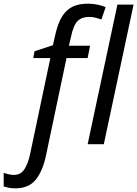

<svg xmlns="http://www.w3.org/2000/svg" viewBox="-132 -785 747 1045"><path d="M-56 167Q-20 167 0 137.5Q20 108 32 53L142 -469H49L56 -506L156 -539L167 -587Q178 -639 194 -673Q210 -707 232.5 -727.5Q255 -748 283.5 -756.5Q312 -765 349 -765Q374 -765 400 -759.5Q426 -754 443 -746L420 -679Q406 -684 389 -688.5Q372 -693 353 -693Q314 -693 291 -671Q268 -649 255 -587L243 -536H358L345 -469H230L118 63Q100 147 62 193.5Q24 240 -48 240Q-68 240 -83.5 237Q-99 234 -112 230V156Q-98 160 -85 163.5Q-72 167 -56 167ZM345 0 507 -760H595L433 0Z"/></svg>

Font: BC Sans
Style: Italic
Weight: 400
Italic angle: -12°
Designer: Monotype Design Team
Designer: Province of B.C.
Foundry: Monotype Imaging Inc.
Version: Version 2.000;GOOG;noto-source:20170915:90ef993387c0